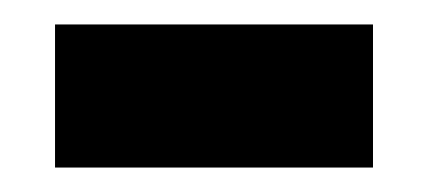

<svg xmlns="http://www.w3.org/2000/svg" viewBox="-20 -351 350 157"><path d="M25 -214V-331H285V-214Z"/></svg>

Font: Noto Serif Thai ExtraBold
Style: Regular
Weight: 800
Version: Version 2.001